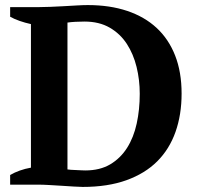

<svg xmlns="http://www.w3.org/2000/svg" viewBox="-20 -728 776 757"><path d="M313 -643Q295 -643 277 -642Q259 -641 246 -639V-60Q250 -59 260 -58.5Q270 -58 280.5 -57.5Q291 -57 301 -56.5Q311 -56 316 -56Q374 -56 414.5 -80Q455 -104 481 -145Q507 -186 519 -241Q531 -296 531 -358Q531 -413 518.5 -464Q506 -515 480 -555Q454 -595 412.5 -619Q371 -643 313 -643ZM20 0V-38Q37 -48 58 -55.5Q79 -63 102 -67V-633Q79 -638 57.5 -645.5Q36 -653 20 -662V-700H136Q153 -700 178 -701Q203 -702 230 -703.5Q257 -705 282.5 -706.5Q308 -708 326 -708Q413 -708 481.5 -685Q550 -662 597.5 -618Q645 -574 670.5 -509Q696 -444 696 -359Q696 -276 672 -208Q648 -140 600 -92Q552 -44 478.5 -17.5Q405 9 306 9Q293 9 271 7.5Q249 6 224 4.5Q199 3 174 1.5Q149 0 130 0Z"/></svg>

Font: PTSerif
Style: Bold
Weight: 700
Designer: A.Korolkova, O.Umpeleva, V.Yefimov
Foundry: ParaType Ltd
Version: Version 1.000W OFL; ttfautohint (v1.2) -l 8 -r 50 -G 200 -x 